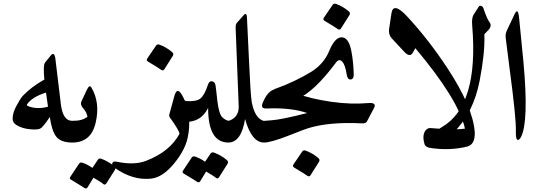

<svg xmlns="http://www.w3.org/2000/svg" viewBox="-20 -772 2978 1060"><path d="M259 -464Q282 -494 287 -437L316 -197Q327 -104 379 -105Q403 -105 412 -83Q421 -59 410 -22Q399 15 379 15Q317 15 291 -17Q266 -48 255 -126Q217 -69 202 -62Q188 -55 151 -58Q103 -61 69 -83Q47 -97 50 -126Q53 -155 72 -190Q82 -208 90 -221Q98 -234 104 -241Q152 -292 225 -333Q217 -412 229 -427ZM234 -261Q158 -237 130 -197Q126 -191 133 -187Q183 -166 245 -183Q243 -199 240 -218.5Q237 -238 234 -261Z M430 -213 459 -275Q474 -308 485 -288Q534 -205 508 -94Q483 15 379 15Q359 15 350 -19Q346 -36 344 -49.5Q342 -63 342 -73Q342 -93 363 -102Q371 -105 379 -105Q435 -104 463 -128Q457 -155 440 -173Q421 -194 430 -213ZM521 109Q527 101 538 104Q558 111 577 122Q596 133 612 147Q620 155 615 165L567 241Q559 252 549 243Q545 239 531.5 230.5Q518 222 496 209L463 263Q456 273 445 265Q440 261 421.5 250Q403 239 372 220Q361 214 369 203L417 131Q423 123 434 126Q464 136 490 155Z M611 153Q596 142 600 129Q604 116 625 121Q722 141 786 116Q917 66 971 -33Q970 -51 919 -122Q912 -130 915 -141L943 -243Q960 -303 995 -228Q1041 -126 1016 -11Q1001 58 940 132Q879 206 816 214Q713 226 611 153ZM842 -521Q848 -529 859 -526Q879 -519 897.5 -508Q916 -497 932 -483Q940 -475 935 -465L887 -389Q880 -379 869 -387Q859 -395 797 -432Q786 -439 793 -449Z M1170 -300Q1172 -290 1174 -268.5Q1176 -247 1180 -215Q1188 -151 1202 -131Q1217 -110 1246 -104Q1274 -98 1280 -73Q1282 -67 1280.5 -58Q1279 -49 1276 -35Q1264 15 1241 15Q1129 15 1129 -176Q1090 -98 1006 -99Q953 -99 943 -149Q936 -190 952 -208Q976 -235 997 -220Q1003 -216 1006 -214Q1063 -210 1086 -228Q1109 -246 1128 -304Q1135 -326 1151 -323Q1167 -320 1170 -300ZM1143 75Q1149 67 1160 70Q1180 77 1199 88Q1218 99 1234 113Q1242 121 1237 131L1189 207Q1181 218 1171 209Q1167 205 1153.5 196.5Q1140 188 1118 175L1085 229Q1078 239 1067 231Q1062 227 1043.5 216Q1025 205 994 186Q983 180 991 169L1039 97Q1045 89 1056 92Q1086 102 1112 121Z M1333 -115Q1312 15 1240 15Q1221 15 1215 -6Q1191 -89 1240 -104Q1298 -122 1298 -182L1281 -615Q1280 -638 1288 -646L1325 -688Q1344 -710 1344 -663L1355 -432Q1363 -248 1370 -207Q1388 -116 1438 -104Q1462 -98 1465 -59Q1468 -21 1457 4Q1451 15 1438 15Q1369 15 1333 -115Z M1429 -201Q1456 -268 1494 -278Q1533 -288 1615 -257Q1656 -241 1705 -229.5Q1754 -218 1809 -210Q1865 -202 1916 -200.5Q1967 -199 2013 -203Q2061 -207 2045 -176L2005 -100Q1999 -90 1978 -91Q1799 -100 1684 -65Q1679 -64 1652 -54Q1625 -44 1575 -24Q1476 15 1437 15Q1413 15 1402 -36Q1392 -86 1421 -101Q1428 -105 1479 -108Q1531 -111 1676 -148Q1586 -179 1451 -173Q1418 -172 1429 -201ZM1649 64Q1655 56 1666 59Q1686 66 1704.5 77Q1723 88 1739 102Q1747 110 1742 120L1694 196Q1687 206 1676 198Q1666 190 1604 153Q1593 146 1600 136Z M1933 -360Q1933 -335 1916 -333Q1900 -332 1895 -356Q1886 -414 1870 -431Q1853 -450 1836 -428Q1713 -263 1621 -226Q1574 -206 1541 -218Q1502 -231 1496 -268L1494 -280L1506 -284Q1556 -302 1604.5 -325Q1653 -348 1699 -376Q1769 -420 1798 -492Q1828 -564 1864 -566Q1905 -568 1920 -489Q1926 -458 1929 -426Q1932 -394 1933 -360ZM1817 -746Q1823 -754 1834 -751Q1854 -744 1872.5 -733Q1891 -722 1907 -708Q1915 -700 1910 -690L1862 -614Q1855 -604 1844 -612Q1834 -620 1772 -657Q1761 -664 1768 -674Z M2356 -65Q2493 -53 2547 -62Q2511 -223 2273 -506L2259 -481Q2243 -453 2212 -486L2143 -560Q2124 -581 2128 -611L2141 -698Q2151 -764 2228 -681Q2344 -556 2448 -399Q2520 -290 2558 -201Q2596 -112 2601 -43Q2604 25 2560 37Q2512 49 2459.5 51Q2407 53 2351 44Q2330 39 2325 27Q2309 -22 2328 -50Q2340 -66 2356 -65Z M2486 -43Q2452 -11 2414 -9Q2377 -8 2377 -34Q2377 -45 2419 -70Q2624 -188 2587 -630Q2585 -652 2587 -666.5Q2589 -681 2593 -688L2621 -732Q2626 -742 2634 -740Q2645 -738 2649 -726Q2659 -696 2667.5 -677Q2676 -658 2682 -650Q2698 -631 2677 -607L2654 -583Q2656 -527 2649 -462.5Q2642 -398 2628 -326Q2593 -147 2486 -43Z M2820 -692Q2840 -735 2846 -672L2870 -428Q2900 -100 2856 -15Q2846 3 2837 0Q2827 -3 2828 -48Q2829 -86 2820 -173.5Q2811 -261 2793 -396L2772 -562Q2769 -583 2778 -603Z"/></svg>

Font: Amiri
Style: Bold
Weight: 700
Designer: Khaled Hosny
Version: Version 0.113